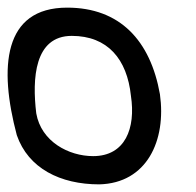

<svg xmlns="http://www.w3.org/2000/svg" viewBox="-27 -485 514 503"><path d="M17 -131C47 -44 131 -2 233 -2C358 -5 409 -117 392 -238C367 -379 287 -465 149 -465C-19 -465 -30 -308 17 -131ZM68 -188C57 -279 63 -391 161 -391C255 -391 306 -330 316 -234C329 -149 301 -76 217 -76C153 -76 81 -114 68 -188Z"/></svg>

Font: Snowfall
Style: OpObl
Weight: 400
Designer: Jasper
Foundry: Cannot Into Space Fonts
Version: Version 0.9